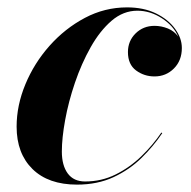

<svg xmlns="http://www.w3.org/2000/svg" viewBox="-20 -490 518 520"><path d="M419.5 -129.5Q396 -94.5 363.5 -62.5Q331 -30.5 287.5 -10.2Q244 10 188.5 10Q111 10 68 -32.2Q25 -74.5 25 -147Q25 -204.5 48.8 -261.8Q72.5 -319 114.2 -366Q156 -413 209.8 -441.5Q263.5 -470 324 -470Q369 -470 402.2 -453.8Q435.5 -437.5 454 -412.2Q472.5 -387 472.5 -360Q472.5 -326 451 -304.5Q429.5 -283 398.5 -283Q370.5 -283 348.5 -299.2Q326.5 -315.5 326.5 -349Q326.5 -379 347.2 -399.5Q368 -420 398.5 -420Q417 -420 434.8 -412.8Q452.5 -405.5 462.5 -391Q450 -420 418.5 -440.5Q387 -461 352 -461Q314 -461 282.2 -433.8Q250.5 -406.5 225.5 -362Q200.5 -317.5 183 -266Q165.5 -214.5 156.5 -165.2Q147.5 -116 147.5 -79.5Q147.5 -42 163.5 -20.2Q179.5 1.5 210.5 1.5Q255 1.5 293.2 -17.5Q331.5 -36.5 362.8 -66.8Q394 -97 417 -131Z"/></svg>

Font: Bodoni* 48pt
Style: Bold Italic
Weight: 700
Italic angle: -13°
Version: Version 2.3